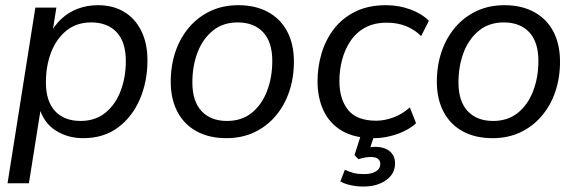

<svg xmlns="http://www.w3.org/2000/svg" viewBox="-20 -515 2188 728"><path d="M8.6 180 114.1 -486.3H193.7L177.5 -383.2H167.9Q185.4 -417.9 212.2 -443Q239 -468.1 274.4 -481.7Q309.7 -495.3 351.4 -495.3Q408.5 -495.3 450.5 -470.1Q492.6 -444.8 515.8 -397.8Q539.1 -350.9 539.1 -285.9Q539.1 -206.1 510.4 -139.1Q481.7 -72.1 427.5 -31.6Q373.3 8.9 295.2 8.9Q236.6 8.9 190.7 -20.4Q144.8 -49.8 127.8 -110.3H135.7L89.6 180ZM285.5 -56.4Q341 -56.4 379.1 -87.1Q417.3 -117.9 437.2 -169.8Q457.1 -221.7 457.1 -284.1Q457.1 -355.8 422.2 -392.9Q387.4 -430 325.7 -430Q270.6 -430 232.3 -399.2Q193.9 -368.4 174 -317Q154.1 -265.7 154.1 -202.2Q154.1 -131 188.9 -93.7Q223.8 -56.4 285.5 -56.4Z M838.3 8.9Q773.2 8.9 725.7 -17Q678.2 -42.9 652.8 -91.1Q627.4 -139.2 627.4 -205.2Q627.4 -266.9 645.5 -319.7Q663.6 -372.4 697.6 -412Q731.7 -451.6 778.6 -473.4Q825.5 -495.3 883.5 -495.3Q949.2 -495.3 996.4 -469.3Q1043.7 -443.4 1069.1 -395.5Q1094.4 -347.6 1094.4 -281.2Q1094.4 -219.4 1076.3 -166.7Q1058.3 -114 1024.2 -74.4Q990.2 -34.8 943.3 -12.9Q896.4 8.9 838.3 8.9ZM840.8 -56.4Q896.3 -56.4 934.5 -87.1Q972.6 -117.9 992.5 -169.8Q1012.4 -221.7 1012.4 -284.1Q1012.4 -355.8 977.6 -392.9Q942.7 -430 881 -430Q826 -430 787.6 -399.2Q749.3 -368.4 729.3 -317Q709.4 -265.7 709.4 -202.2Q709.4 -131 744.3 -93.7Q779.1 -56.4 840.8 -56.4Z M1397.3 8.9Q1325.2 8.9 1277.9 -18.3Q1230.7 -45.5 1207.3 -94.4Q1184 -143.3 1184 -207.2Q1184 -260.6 1199.1 -312.1Q1214.3 -363.6 1245.9 -404.9Q1277.5 -446.2 1326.8 -470.8Q1376.2 -495.3 1444 -495.3Q1492.5 -495.3 1536.1 -479.2Q1579.8 -463.1 1606.2 -436L1576.8 -378.1Q1551.6 -403.4 1519 -416.2Q1486.5 -429 1446.7 -429Q1398.4 -429 1364.1 -410.1Q1329.9 -391.2 1308.5 -358.9Q1287.1 -326.7 1277 -287.6Q1266.9 -248.5 1266.9 -207.6Q1266.9 -139.5 1299.6 -98.4Q1332.4 -57.3 1406.9 -57.3Q1437.5 -57.3 1471.4 -69.6Q1505.3 -82 1533.9 -107.7L1557.6 -47.8Q1538.6 -30.2 1511.9 -17.4Q1485.2 -4.7 1455.5 2.1Q1425.8 8.9 1397.3 8.9ZM1358.3 192.3Q1332.5 192.3 1309.2 187.1Q1285.8 181.9 1270.5 172.9L1287.7 128.6Q1305.2 137.1 1321.4 141.1Q1337.5 145.1 1360.1 145.1Q1387.7 145.1 1404.8 135.2Q1421.9 125.4 1421.9 106.2Q1421.9 94.1 1413.1 87.2Q1404.4 80.4 1386.9 80.4Q1376.8 80.4 1366 81.9Q1355.2 83.5 1339.1 88.5L1324.2 73.2L1353.8 -20H1404.9L1380.4 55.5L1356.3 49.2Q1368.8 45.8 1380.6 43.8Q1392.3 41.8 1402.3 41.8Q1425.1 41.8 1442 49Q1458.9 56.2 1468.4 70.4Q1477.9 84.7 1477.9 104.6Q1477.9 143.9 1444 168.1Q1410.1 192.3 1358.3 192.3Z M1847.3 8.9Q1782.2 8.9 1734.7 -17Q1687.2 -42.9 1661.8 -91.1Q1636.4 -139.2 1636.4 -205.2Q1636.4 -266.9 1654.5 -319.7Q1672.6 -372.4 1706.6 -412Q1740.7 -451.6 1787.6 -473.4Q1834.5 -495.3 1892.5 -495.3Q1958.2 -495.3 2005.4 -469.3Q2052.7 -443.4 2078.1 -395.5Q2103.4 -347.6 2103.4 -281.2Q2103.4 -219.4 2085.3 -166.7Q2067.3 -114 2033.2 -74.4Q1999.2 -34.8 1952.3 -12.9Q1905.4 8.9 1847.3 8.9ZM1849.8 -56.4Q1905.3 -56.4 1943.5 -87.1Q1981.6 -117.9 2001.5 -169.8Q2021.4 -221.7 2021.4 -284.1Q2021.4 -355.8 1986.6 -392.9Q1951.7 -430 1890 -430Q1835 -430 1796.6 -399.2Q1758.3 -368.4 1738.3 -317Q1718.4 -265.7 1718.4 -202.2Q1718.4 -131 1753.3 -93.7Q1788.1 -56.4 1849.8 -56.4Z"/></svg>

Font: Nunito Sans 12pt ExtraLight
Style: Italic
Weight: 200
Italic angle: -9°
Designer: Vernon Adams
Foundry: Vernon Adams
Version: Version 3.101;gftools[0.9.27]